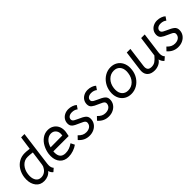

<svg xmlns="http://www.w3.org/2000/svg" viewBox="210 -1855 2993 2993"><g transform="rotate(-45 1707.0 -358.5)"><path d="M17 -207Q17 -230 20 -254Q30 -328 66 -388Q102 -448 160 -482Q218 -516 290 -516Q328 -516 394 -508L425 -728H499L423 -149Q421 -137 421 -115Q421 -63 449 -34L398 11Q381 -1 369.5 -19.5Q358 -38 353 -59Q323 -23 283 -6.5Q243 10 200 10Q113 10 65 -51.5Q17 -113 17 -207ZM334 -141Q350 -162 355 -195L388 -433Q321 -442 280 -442Q207 -442 157 -387Q107 -332 96 -249Q93 -228 93 -209Q93 -144 122 -104Q151 -64 206 -64Q247 -64 280.5 -84.5Q314 -105 334 -141Z M625 -191Q625 -63 743 -63Q785 -63 824 -76.5Q863 -90 905 -119L937 -55Q898 -26 844 -7.5Q790 11 737 11Q645 11 594.5 -46Q544 -103 544 -196Q544 -219 547 -243Q557 -314 590.5 -377Q624 -440 678 -478.5Q732 -517 800 -517Q852 -517 893.5 -493Q935 -469 958 -426.5Q981 -384 981 -330Q981 -320 979 -298Q972 -258 964 -219H626Q625 -210 625 -191ZM900 -295 901 -307Q903 -323 903 -330Q903 -380 873 -411.5Q843 -443 797 -443Q746 -443 703 -404Q660 -365 640 -293Z M1020 -75 1071 -128Q1102 -95 1133 -80Q1164 -65 1200 -65Q1249 -65 1281 -87.5Q1313 -110 1318 -150L1319 -160Q1319 -178 1309 -190Q1299 -202 1281 -211.5Q1263 -221 1220 -240Q1151 -268 1119.5 -294Q1088 -320 1088 -367Q1088 -412 1110 -446.5Q1132 -481 1170.5 -500.5Q1209 -520 1256 -520Q1297 -520 1336 -506Q1375 -492 1396 -471L1357 -414Q1319 -446 1261 -446Q1220 -446 1194.5 -427Q1169 -408 1169 -377Q1169 -361 1179 -349Q1189 -337 1203 -329.5Q1217 -322 1252 -305Q1331 -272 1365 -243.5Q1399 -215 1399 -167Q1399 -115 1372.5 -75Q1346 -35 1300.5 -12.5Q1255 10 1200 10Q1092 10 1020 -75Z M1445 -75 1496 -128Q1527 -95 1558 -80Q1589 -65 1625 -65Q1674 -65 1706 -87.5Q1738 -110 1743 -150L1744 -160Q1744 -178 1734 -190Q1724 -202 1706 -211.5Q1688 -221 1645 -240Q1576 -268 1544.5 -294Q1513 -320 1513 -367Q1513 -412 1535 -446.5Q1557 -481 1595.5 -500.5Q1634 -520 1681 -520Q1722 -520 1761 -506Q1800 -492 1821 -471L1782 -414Q1744 -446 1686 -446Q1645 -446 1619.5 -427Q1594 -408 1594 -377Q1594 -361 1604 -349Q1614 -337 1628 -329.5Q1642 -322 1677 -305Q1756 -272 1790 -243.5Q1824 -215 1824 -167Q1824 -115 1797.5 -75Q1771 -35 1725.5 -12.5Q1680 10 1625 10Q1517 10 1445 -75Z M1908 -214Q1908 -235 1911 -256Q1921 -330 1960 -389.5Q1999 -449 2057.5 -483Q2116 -517 2183 -517Q2246 -517 2294 -488.5Q2342 -460 2368.5 -409Q2395 -358 2395 -293Q2395 -272 2392 -249Q2383 -175 2344.5 -116Q2306 -57 2247.5 -23.5Q2189 10 2121 10Q2058 10 2009.5 -18.5Q1961 -47 1934.5 -98Q1908 -149 1908 -214ZM2314 -257Q2317 -277 2317 -293Q2317 -362 2280.5 -402.5Q2244 -443 2181 -443Q2107 -443 2054 -389Q2001 -335 1990 -249Q1988 -237 1988 -213Q1988 -145 2024.5 -104.5Q2061 -64 2124 -64Q2198 -64 2250.5 -117Q2303 -170 2314 -257Z M2479 -133Q2479 -143 2481 -163L2525 -499H2605L2562 -169Q2560 -151 2560 -143Q2560 -105 2579.5 -85.5Q2599 -66 2643 -66Q2688 -66 2722 -89.5Q2756 -113 2797 -162L2843 -500H2922L2876 -152Q2874 -130 2874 -120Q2874 -67 2903 -38L2849 9Q2831 -3 2817.5 -26.5Q2804 -50 2799 -72Q2772 -31 2728 -11.5Q2684 8 2638 8Q2563 8 2521 -29.5Q2479 -67 2479 -133Z M2976 -75 3027 -128Q3058 -95 3089 -80Q3120 -65 3156 -65Q3205 -65 3237 -87.5Q3269 -110 3274 -150L3275 -160Q3275 -178 3265 -190Q3255 -202 3237 -211.5Q3219 -221 3176 -240Q3107 -268 3075.5 -294Q3044 -320 3044 -367Q3044 -412 3066 -446.5Q3088 -481 3126.5 -500.5Q3165 -520 3212 -520Q3253 -520 3292 -506Q3331 -492 3352 -471L3313 -414Q3275 -446 3217 -446Q3176 -446 3150.5 -427Q3125 -408 3125 -377Q3125 -361 3135 -349Q3145 -337 3159 -329.5Q3173 -322 3208 -305Q3287 -272 3321 -243.5Q3355 -215 3355 -167Q3355 -115 3328.5 -75Q3302 -35 3256.5 -12.5Q3211 10 3156 10Q3048 10 2976 -75Z"/></g></svg>

Font: Bellota Text
Style: Bold Italic
Weight: 700
Italic angle: -7.5°
Designer: Kemie Guaida
Foundry: Kemie Guaida
Version: Version 4.001